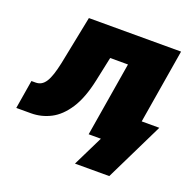

<svg xmlns="http://www.w3.org/2000/svg" viewBox="-156 -651 929 930"><g transform="rotate(20 308.0 -186.0)"><path d="M-34.2 0 -9.8 -147.5H11.7Q27.8 -147.5 40.5 -154.8Q53.2 -162.1 63.2 -177.7Q73.2 -193.4 81.5 -218.5Q89.8 -243.7 97.2 -278.3L147.5 -529.3H622.6L534.7 0H338.9L402.3 -382.8H310.5L284.2 -258.8Q263.7 -162.1 226.8 -105.5Q189.9 -48.8 142.3 -24.4Q94.7 0 41.5 0ZM325.2 156.2 401.9 0H355L379.4 -146.5H649.9L502 156.2Z"/></g></svg>

Font: Inter 24pt Black
Style: Italic
Weight: 900
Italic angle: -9.3988°
Designer: Rasmus Andersson
Foundry: rsms
Version: Version 4.001;git-66647c0bb